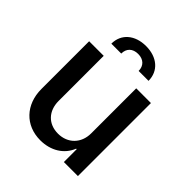

<svg xmlns="http://www.w3.org/2000/svg" viewBox="-204 -875 1015 1015"><g transform="rotate(45 304.0 -367.0)"><path d="M425 -209C425 -135 374 -84 302 -84C229 -84 182 -134 182 -209V-546H73V-189C73 -73 149 7 260 7C339 7 401 -32 426 -96H430V0H535V-546H425ZM165 -620H239C239 -658 263 -682 304 -682C344 -682 369 -658 369 -620H443C443 -693 387 -741 304 -741C221 -741 165 -693 165 -620Z"/></g></svg>

Font: Wafeq Medium
Style: Regular
Weight: 500
Designer: Rasmus Andersson & Azza Alameddine
Foundry: Google & TypeTogether
Version: Version 3.000;January 28, 2025;FontCreator 15.0.0.3014 64-bi